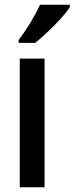

<svg xmlns="http://www.w3.org/2000/svg" viewBox="-20 -786 313 806"><path d="M58 -606H128C182 -650 253 -722 273 -756V-766H148C131 -728 92 -661 58 -618ZM63 0H167V-540H63Z"/></svg>

Font: Kathrein 67 Medium Condensed
Style: Regular
Weight: 500
Width: 3
Designer: Lazydogs Typefoundry, based on Open Sans by Ascender Corporation
Foundry: Lazydogs Typefoundry
Version: Version 1.003;PS 001.003;hotconv 1.0.88;makeotf.lib2.5.64775